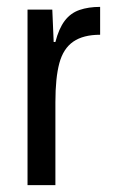

<svg xmlns="http://www.w3.org/2000/svg" viewBox="-20 -538 329 558"><path d="M60 0V-510H132L136 -416H141Q151 -455 168 -477.5Q185 -500 211 -509Q237 -518 271 -518V-437Q222 -437 193 -417Q164 -397 152.5 -354.5Q141 -312 141 -241V0Z"/></svg>

Font: Saira Condensed Medium
Style: Regular
Weight: 500
Width: 3
Designer: Hector Gatti with collaboration of the Omnibus-Type team
Foundry: Omnibus-Type
Version: Version 1.101